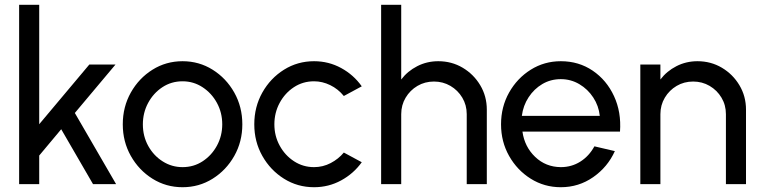

<svg xmlns="http://www.w3.org/2000/svg" viewBox="-20 -770 3180 803"><path d="M465.5 0H369L236 -229.5L144 -119.5V0H60V-750H144V-250.5L353.5 -500H463L293 -297.5Z M743.5 13Q674.5 13 617.8 -22.5Q561 -58 527.2 -117.8Q493.5 -177.5 493.5 -250Q493.5 -323 527.2 -383Q561 -443 617.8 -478.5Q674.5 -514 743.5 -514Q812.5 -514 869.2 -478.5Q926 -443 959.8 -383Q993.5 -323 993.5 -250Q993.5 -177.5 959.8 -117.8Q926 -58 869.2 -22.5Q812.5 13 743.5 13ZM743.5 -71Q790.5 -71 828 -95.8Q865.5 -120.5 887.5 -161.2Q909.5 -202 909.5 -250Q909.5 -299 887.2 -339.8Q865 -380.5 827.2 -405.2Q789.5 -430 743.5 -430Q696.5 -430 659 -405.2Q621.5 -380.5 599.5 -339.5Q577.5 -298.5 577.5 -250Q577.5 -200 600.2 -159.2Q623 -118.5 660.8 -94.8Q698.5 -71 743.5 -71Z M1418 -132 1493 -91.5Q1459 -44 1406.8 -15.5Q1354.5 13 1293.5 13Q1224.5 13 1167.8 -22.5Q1111 -58 1077.2 -117.8Q1043.5 -177.5 1043.5 -250Q1043.5 -323 1077.2 -383Q1111 -443 1167.8 -478.5Q1224.5 -514 1293.5 -514Q1354.5 -514 1406.8 -485.5Q1459 -457 1493 -409L1418 -368.5Q1394 -398 1361 -414Q1328 -430 1293.5 -430Q1246.5 -430 1209 -405.2Q1171.5 -380.5 1149.5 -339.5Q1127.5 -298.5 1127.5 -250Q1127.5 -201.5 1149.8 -160.8Q1172 -120 1209.8 -95.5Q1247.5 -71 1293.5 -71Q1330.5 -71 1363 -88Q1395.5 -105 1418 -132Z M2016 -311.5V0H1932V-292.5Q1932 -330.5 1913.5 -361.5Q1895 -392.5 1863.8 -410.8Q1832.5 -429 1795 -429Q1757 -429 1726 -410.8Q1695 -392.5 1676.5 -361.5Q1658 -330.5 1658 -292.5V0H1574V-750H1658V-437.5Q1684.5 -472.5 1725 -493.2Q1765.5 -514 1813 -514Q1869 -514 1915 -486.8Q1961 -459.5 1988.5 -413.5Q2016 -367.5 2016 -311.5Z M2325.5 13Q2256.5 13 2199.8 -22.5Q2143 -58 2109.2 -117.8Q2075.5 -177.5 2075.5 -250Q2075.5 -323 2109.2 -383Q2143 -443 2199.8 -478.5Q2256.5 -514 2325.5 -514Q2400.5 -514 2458.8 -474.5Q2517 -435 2548 -368Q2579 -301 2573 -219.5H2165Q2174 -156 2218.2 -113.8Q2262.5 -71.5 2325.5 -71Q2370.5 -71 2407 -94Q2443.5 -117 2466 -158L2551.5 -138Q2521.5 -71.5 2461 -29.2Q2400.5 13 2325.5 13ZM2162.5 -285.5H2488.5Q2484 -327.5 2461.2 -362.2Q2438.5 -397 2403 -418Q2367.5 -439 2325.5 -439Q2283 -439 2248.2 -418.5Q2213.5 -398 2190.8 -363.2Q2168 -328.5 2162.5 -285.5Z M3100 -311.5V0H3016V-292.5Q3016 -330.5 2997.5 -361.5Q2979 -392.5 2947.8 -410.8Q2916.5 -429 2879 -429Q2841 -429 2810 -410.8Q2779 -392.5 2760.5 -361.5Q2742 -330.5 2742 -292.5V0H2658V-500H2742V-437.5Q2768.5 -472.5 2809 -493.2Q2849.5 -514 2897 -514Q2953 -514 2999 -486.8Q3045 -459.5 3072.5 -413.5Q3100 -367.5 3100 -311.5Z"/></svg>

Font: Urbanist Medium
Style: Regular
Weight: 500
Designer: Corey Hu
Foundry: Corey Hu
Version: Version 1.321; ttfautohint (v1.8.4.7-5d5b)